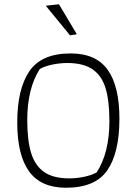

<svg xmlns="http://www.w3.org/2000/svg" viewBox="-20 -873 642 902"><path d="M195 -846 257 -853 341 -712 309 -707ZM61 -297Q61 -455 118 -538.5Q175 -622 312 -622Q431 -622 486 -545Q541 -468 541 -315Q541 -156 484.5 -73.5Q428 9 290 9Q172 9 116.5 -68Q61 -145 61 -297ZM434 -63Q494 -155 494 -304Q494 -399 476 -458.5Q458 -518 414.5 -547.5Q371 -577 297 -577Q261 -577 225.5 -569.5Q190 -562 167 -549Q108 -457 108 -308Q108 -213 126.5 -153.5Q145 -94 188 -64.5Q231 -35 305 -35Q340 -35 375.5 -42.5Q411 -50 434 -63Z"/></svg>

Font: Athiti Light
Style: Regular
Weight: 300
Designer: CadsonDemak Team
Foundry: CadsonDemak
Version: Version 1.033